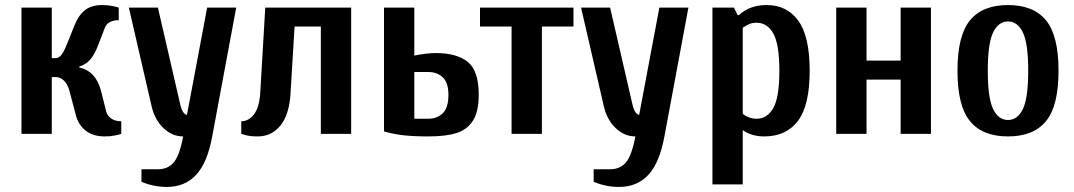

<svg xmlns="http://www.w3.org/2000/svg" viewBox="-20 -530 4250 760"><path d="M280 -75 255 -170Q248 -196 233.5 -210.5Q219 -225 200 -225H185V0H65V-500H185V-300H200Q212 -300 222 -311.5Q232 -323 245 -355L275 -430Q291 -470 316.5 -490Q342 -510 385 -510Q407 -510 426 -506Q445 -502 450 -500V-450Q407 -450 395 -420L370 -355Q355 -314 336.5 -293.5Q318 -273 294 -267V-263Q360 -248 380 -170L400 -90Q404 -73 419.5 -61.5Q435 -50 460 -50V0Q455 2 436 6Q417 10 395 10Q348 10 319 -13Q290 -36 280 -75Z M540 190V140H605Q645 140 668 112.5Q691 85 705 10Q661 10 626.5 -23.5Q592 -57 580 -110L490 -500H605L695 -110Q699 -95 704.5 -87Q710 -79 714.5 -77Q719 -75 720 -75L800 -500H915L820 10Q801 114 756.5 162Q712 210 640 210Q590 210 540 190Z M935 0V-50Q964 -50 985 -77Q1006 -104 1010 -160L1030 -500H1370V0H1250V-425H1146L1130 -160Q1125 -76 1090 -33Q1055 10 1000 10Q970 10 953 5Q936 0 935 0Z M1500 -10V-500H1620V-310Q1670 -320 1705 -320Q1788 -320 1831.5 -285Q1875 -250 1875 -155Q1875 -89 1852.5 -53Q1830 -17 1787.5 -3.5Q1745 10 1675 10Q1618 10 1577.5 5.5Q1537 1 1500 -10ZM1675 -60Q1710 -60 1732.5 -81.5Q1755 -103 1755 -155Q1755 -203 1732.5 -224Q1710 -245 1675 -245H1620V-60Z M2005 0V-425H1880V-500H2250V-425H2125V0Z M2330 190V140H2395Q2435 140 2458 112.5Q2481 85 2495 10Q2451 10 2416.5 -23.5Q2382 -57 2370 -110L2280 -500H2395L2485 -110Q2489 -95 2494.5 -87Q2500 -79 2504.5 -77Q2509 -75 2510 -75L2590 -500H2705L2610 10Q2591 114 2546.5 162Q2502 210 2430 210Q2380 210 2330 190Z M2800 -500H2885L2900 -470H2905Q2947 -510 3015 -510Q3095 -510 3140 -448Q3185 -386 3185 -250Q3185 -113 3138.5 -51.5Q3092 10 3005 10Q2955 10 2920 -15V200H2800ZM3065 -250Q3065 -355 3041 -397.5Q3017 -440 2975 -440Q2958 -440 2946.5 -435Q2935 -430 2920 -420V-80Q2928 -72 2943 -66Q2958 -60 2975 -60Q3017 -60 3041 -102.5Q3065 -145 3065 -250Z M3290 0V-500H3410V-290H3545V-500H3665V0H3545V-215H3410V0Z M3770 -250Q3770 -389 3819.5 -449.5Q3869 -510 3970 -510Q4071 -510 4120.5 -449.5Q4170 -389 4170 -250Q4170 -111 4120.5 -50.5Q4071 10 3970 10Q3869 10 3819.5 -50.5Q3770 -111 3770 -250ZM4050 -250Q4050 -358 4029 -401.5Q4008 -445 3970 -445Q3932 -445 3911 -401.5Q3890 -358 3890 -250Q3890 -142 3911 -98.5Q3932 -55 3970 -55Q4008 -55 4029 -98.5Q4050 -142 4050 -250Z"/></svg>

Font: Cuprum
Style: Bold
Weight: 700
Designer: Jovanny Lemonad
Foundry: Jovanny Lemonad
Version: Version 2.000